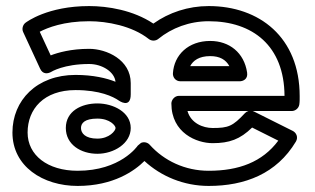

<svg xmlns="http://www.w3.org/2000/svg" viewBox="-20 -573 1037 633"><path d="M444.9 -101.9C444.9 -101.9 434.8 -93.7 434.2 -92.9C433 -91.1 377.3 -10 236 -10C136.6 -10 71 -61.6 71 -136C71 -213.9 124.9 -276 229 -276C309.4 -276 353.1 -254.4 371.7 -241.5C371.7 -241.5 411 -213.2 411 -262V-299C411 -376.2 331.3 -412 274 -412C214.3 -412 171.1 -399.7 147.1 -390.4L111 -468.3C136.7 -481.7 190.1 -503 274 -503C332.6 -503 415.4 -487.9 470.5 -444.4C479.8 -437.1 493.2 -437.6 501.8 -444.6C546.4 -481 604.8 -503 668 -503C812.9 -503 917.1 -422.1 918 -257H570C554.9 -257 545 -242.7 545 -232C545 -134.4 628.6 -101 681 -101C736.1 -101 771.6 -113.7 811.2 -152.5L897.5 -109.3C844.8 -38.5 767 -10 668 -10C590.2 -10 521 -42.9 473.6 -95.7C466.5 -103.7 454.7 -106.2 444.9 -101.9ZM799 -207C794.7 -205.7 790.7 -203.3 787.7 -200.1C747.3 -156.8 733.3 -151 681 -151C649.1 -151 609.3 -166.9 598.1 -207ZM813 -207H942C953.2 -207 964.6 -215.6 966.7 -227.9C968.3 -237.9 968 -248.7 968 -256C968 -450.2 835.1 -553 668 -553C600.2 -553 536.8 -531.7 485.6 -495.2C418.8 -539.7 334.9 -553 274 -553C136.9 -553 67.8 -500.9 63.4 -497.5C55.6 -491.1 51.3 -478.4 56.3 -467.5L112.3 -346.5C121.3 -327 137.7 -330.2 147.3 -335.2C150 -336.9 190.7 -362 274 -362C316.4 -362 357.6 -336.3 360.8 -303.4C331.7 -315.2 287.1 -326 229 -326C101.1 -326 21 -242.1 21 -136C21 -24.4 121.4 40 236 40C354.6 40 424.1 -10.3 456.2 -42.2C510.7 8.2 585.9 40 668 40C787.4 40 892 -0.1 955.5 -106.2C964.2 -120.8 956.6 -135.7 945.2 -141.4L817.2 -205.4C816.3 -205.8 814.4 -206.6 813 -207ZM575 -305H770C779.8 -305 798.1 -310.8 794.7 -333.7C785 -399.5 735.9 -438 673 -438C600.6 -438 553.9 -391.7 550.1 -331.6C549.2 -318.7 558.5 -305 575 -305ZM607 -355C616.6 -373.3 636.2 -388 673 -388C704.4 -388 724.4 -376.5 736.2 -355ZM197 -151C197 -96.3 246.7 -66 301 -66C355.4 -66 411 -100 411 -151C411 -203.4 353.2 -232 301 -232C249 -232 197 -207.1 197 -151ZM247 -151C247 -166.9 259 -182 301 -182C342.8 -182 361 -158.6 361 -151C361 -142 340.6 -116 301 -116C261.3 -116 247 -133.7 247 -151Z"/></svg>

Font: Hussar Ekologiczny
Style: Regular
Weight: 400
Foundry: Cannot Into Space Fonts
Version: Version 0.97